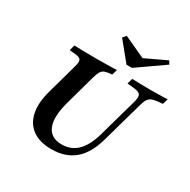

<svg xmlns="http://www.w3.org/2000/svg" viewBox="-173 -930 1089 1103"><g transform="rotate(30 372.0 -378.5)"><path d="M307.3 11.3Q229 11.3 181.9 -23Q134.7 -57.3 121.4 -120.2Q108.1 -183.1 133.1 -271L187.1 -465.3Q194.4 -490.3 194 -503.6Q193.5 -516.9 182.3 -523.4Q171 -529.8 146 -531.5L115.3 -534.7L125 -571Q142.7 -570.2 168.1 -569.8Q193.5 -569.4 221.8 -569Q250 -568.5 275.8 -568.5H277.4H278.2Q300.8 -568.5 324.6 -569Q348.4 -569.4 369.8 -569.8Q391.1 -570.2 407.3 -571L396.8 -534.7L377.4 -533.1Q355.6 -530.6 343.5 -524.2Q331.5 -517.7 324.2 -504Q316.9 -490.3 309.7 -465.3L255.6 -270.2Q224.2 -159.7 247.6 -100.8Q271 -41.9 345.2 -41.9Q407.3 -41.9 448.4 -82.7Q489.5 -123.4 512.9 -206.5L585.5 -465.3Q595.2 -501.6 585.1 -514.5Q575 -527.4 539.5 -530.6L498.4 -534.7L508.9 -571Q539.5 -570.2 571.8 -569.4Q604 -568.5 630.6 -568.5Q658.9 -568.5 687.5 -569.4Q716.1 -570.2 743.5 -571L733.1 -534.7L704 -532.3Q678.2 -529.8 662.9 -523.4Q647.6 -516.9 638.7 -503.2Q629.8 -489.5 623.4 -465.3L546 -190.3Q517.7 -87.9 458.9 -38.3Q400 11.3 307.3 11.3ZM639.5 -769.4 652.4 -748.4 475.8 -625H439.5L339.5 -747.6L358.1 -769.4L524.2 -692.7L456.5 -683.1Z"/></g></svg>

Font: Playfair 9pt
Style: Bold Italic
Weight: 700
Italic angle: -15.6°
Designer: Claus Eggers Sørensen
Foundry: Claus Eggers Sørensen
Version: Version 2.203